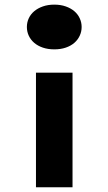

<svg xmlns="http://www.w3.org/2000/svg" viewBox="-20 -607 459 813"><path d="M132.3 186H287.1V-299.3H132.3ZM93.8 -492.7Q93.8 -473.2 101.8 -455.8Q109.9 -438.5 125 -425.5Q140.1 -412.6 161.6 -405.3Q183.1 -398 210 -398Q236.8 -398 258.3 -405.3Q279.8 -412.6 294.7 -425.5Q309.6 -438.5 317.6 -455.8Q325.7 -473.2 325.7 -492.7Q325.7 -512.2 317.6 -529.5Q309.6 -546.9 294.7 -559.6Q279.8 -572.3 258.3 -579.8Q236.8 -587.4 210 -587.4Q183.1 -587.4 161.6 -579.8Q140.1 -572.3 125 -559.6Q109.9 -546.9 101.8 -529.5Q93.8 -512.2 93.8 -492.7Z"/></svg>

Font: Krona One
Style: Regular
Weight: 400
Version: Version 1.003